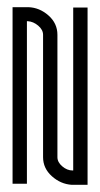

<svg xmlns="http://www.w3.org/2000/svg" viewBox="-20 -509 279 535"><path d="M184 -34V-488H224V6H189H180Q149 4 124.5 -18Q100 -40 100 -71V-412Q100 -426 86.5 -437.5Q73 -449 57 -450H55V3H15V-489Q59 -489 59 -489Q90 -488 115 -466Q140 -444 140 -412V-71Q140 -57 153.5 -45.5Q167 -34 182 -34Z"/></svg>

Font: RIT Chingam
Style: Regular
Weight: 400
Version: Version 1.2.1